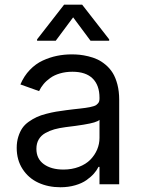

<svg xmlns="http://www.w3.org/2000/svg" viewBox="-20 -784 604 817"><path d="M237.2 12.8Q271 12.8 299.9 4.4Q328.8 -3.9 348 -17.6Q367.2 -31.2 379.6 -45.3Q392 -59.3 399.1 -73.9H403.4V0H487.2V-359.4Q487.2 -395.2 479.6 -424.5Q471.9 -453.8 459.7 -473.5Q447.4 -493.3 429.7 -508.2Q411.9 -523.1 394.4 -531.2Q376.8 -539.4 355.8 -544.4Q334.9 -549.4 318.7 -551Q302.6 -552.6 285.5 -552.6Q252.5 -552.6 222.1 -546.3Q191.8 -540.1 161.8 -526.3Q131.7 -512.4 106.9 -486.5Q82 -460.6 66.8 -424.7L146.3 -396.3Q153.8 -412.3 165.3 -426.1Q176.8 -440 193.9 -452.2Q210.9 -464.5 235.3 -471.6Q259.6 -478.7 288.4 -478.7Q345.2 -478.7 374.3 -449.9Q403.4 -421.2 403.4 -367.9V-365.1Q403.4 -358.3 402 -353.2Q400.6 -348 396.8 -343.9Q393.1 -339.8 389.2 -337Q385.3 -334.2 377.3 -331.9Q369.3 -329.5 362.4 -328.1Q355.5 -326.7 343.2 -324.9Q331 -323.2 320.8 -322.1Q310.7 -321 293.7 -319.1Q276.6 -317.1 262.8 -315.3Q237.2 -312.1 218.8 -308.9Q200.3 -305.8 176.8 -299.7Q153.4 -293.7 136.7 -286Q120 -278.4 102.8 -266.3Q85.6 -254.3 75.1 -239Q64.6 -223.7 57.9 -202.2Q51.1 -180.8 51.1 -154.8Q51.1 -103 76.2 -64.5Q101.2 -25.9 143.1 -6.6Q185 12.8 237.2 12.8ZM250 -62.5Q198.2 -62.5 166.5 -85.4Q134.9 -108.3 134.9 -150.6Q134.9 -173.7 144.7 -190.5Q154.5 -207.4 172.8 -217.7Q191.1 -228 211.3 -233.7Q231.5 -239.3 258.5 -242.9Q351.2 -253.9 380.7 -263.1Q398.4 -268.5 403.4 -274.1V-197.4Q403.4 -171.5 393.3 -147.5Q383.2 -123.6 364.3 -104.4Q345.5 -85.2 315.7 -73.9Q285.9 -62.5 250 -62.5ZM365.1 -610.8H444.6V-616.5L329.5 -764.2H252.8L137.8 -616.5V-610.8H217.3L291.2 -710.2Z"/></svg>

Font: Inter-Regular
Style: Regular
Weight: 500
Designer: Rasmus Andersson
Foundry: rsms
Version: ""